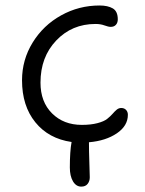

<svg xmlns="http://www.w3.org/2000/svg" viewBox="-20 -549 535 706"><path d="M278.8 137.2Q259.8 137.2 248.3 117.7Q236.8 98.1 236.8 66.9Q236.8 7.8 243.2 -26.9Q158.7 -39.1 109.9 -99.4Q61 -159.7 61 -253.9Q61 -329.1 100.1 -392.6Q139.2 -456.1 204.6 -492.4Q270 -528.8 346.2 -528.8Q376.5 -528.8 394.8 -518.1Q413.1 -507.3 413.1 -478Q413.1 -465.3 406.2 -457.8Q399.4 -450.2 387.2 -450.2Q378.4 -450.2 364 -455.6Q349.6 -460.9 331.1 -460.9Q244.6 -460.9 186.8 -400.1Q128.9 -339.4 128.9 -245.1Q128.9 -174.3 171.4 -132.1Q213.9 -89.8 280.8 -89.8Q314.5 -89.8 338.4 -96.2Q362.3 -102.5 374 -111.8Q385.7 -121.1 393.6 -130.1Q401.4 -139.2 408.9 -145.5Q416.5 -151.9 425.8 -151.9Q437 -151.9 443.6 -144.8Q450.2 -137.7 450.2 -127Q450.2 -86.4 409.7 -58.8Q369.1 -31.2 307.1 -25.9Q307.1 5.4 308.6 49.6Q310.1 93.8 310.1 103Q310.1 117.2 302.2 127.2Q294.4 137.2 278.8 137.2Z"/></svg>

Font: Shantell Sans Bouncy
Style: Regular
Weight: 300
Designer: Stephen Nixon, Anya Danilova, Shantell Martin
Foundry: Arrow Type
Version: Version 1.006;[9816181b4]